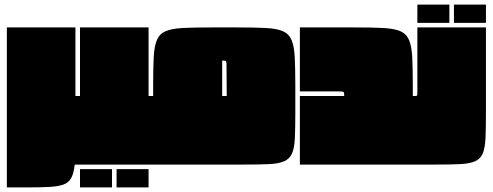

<svg xmlns="http://www.w3.org/2000/svg" viewBox="-20 -720 2156 840"><path d="M10 100V-600H310V-300H320V0H307Q303 37 292 58Q281 79 257.5 87.5Q234 96 193 98Q152 100 88 100Z M310 -153Q310 -164 310 -172.5Q310 -181 311 -194Q312 -207 314 -231.5Q316 -256 319 -300H330V-600H630V-300H640V0H319Q316 -37 313 -76.5Q310 -116 310 -153ZM330 20H470V100H330ZM490 20H630V100H490Z M905 -600H1017Q1094 -600 1142.5 -597.5Q1191 -595 1217.5 -583.5Q1244 -572 1255.5 -545Q1267 -518 1269.5 -470Q1272 -422 1272 -345V-225Q1272 -158 1270 -115Q1268 -72 1257.5 -48.5Q1247 -25 1223.5 -14.5Q1200 -4 1157.5 -2Q1115 0 1047 0H875Q865 0 855 0Q845 0 836 0H639Q636 -37 633 -76.5Q630 -116 630 -153Q630 -164 630 -172.5Q630 -181 631 -194Q632 -207 634 -231.5Q636 -256 639 -300H650V-345Q650 -422 652.5 -470Q655 -518 666.5 -545Q678 -572 704.5 -583.5Q731 -595 779.5 -597.5Q828 -600 905 -600ZM971 -435Q971 -450 968.5 -452.5Q966 -455 952 -455V-300H972Z M1292 0V-300H1486Q1486 -314 1483.5 -317Q1481 -320 1466 -320H1292V-600H1531Q1608 -600 1656.5 -597.5Q1705 -595 1731.5 -583.5Q1758 -572 1769.5 -545Q1781 -518 1783.5 -470Q1786 -422 1786 -345V-300H1796V0Z M1806 -600H2106V-225Q2106 -158 2104 -115Q2102 -72 2092 -48.5Q2082 -25 2058.5 -14.5Q2035 -4 1993 -2Q1951 0 1885 0H1795Q1792 -37 1789 -76.5Q1786 -116 1786 -153Q1786 -164 1786 -172.5Q1786 -181 1787 -194Q1788 -207 1790 -231.5Q1792 -256 1795 -300H1796Q1804 -300 1805 -302.5Q1806 -305 1806 -320ZM1806 -700H1946V-620H1806ZM1966 -700H2106V-620H1966Z"/></svg>

Font: Badeen Display
Style: Regular
Weight: 400
Version: Version 1.000; ttfautohint (v1.8.4.7-5d5b)